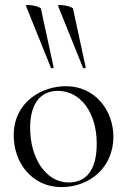

<svg xmlns="http://www.w3.org/2000/svg" viewBox="-20 -751 519 784"><path d="M231 13C345 13 443 -66 443 -193C443 -297 371 -399 249 -399C152 -399 36 -336 36 -198C36 -85 112 13 231 13ZM260 -6C167 -6 103 -106 103 -229C103 -327 145 -380 216 -380C309 -380 375 -291 375 -165C375 -53 330 -6 260 -6ZM217 -727 319 -474C320 -470 331 -473 330 -476L278 -716C275 -725 213 -737 217 -727ZM86 -727 188 -474C189 -470 200 -473 199 -476L147 -716C144 -725 82 -737 86 -727Z"/></svg>

Font: Cormorant Garamond
Style: Regular
Weight: 400
Designer: Christian Thalmann (Catharsis Fonts)
Foundry: Catharsis Fonts
Version: Version 4.002;Glyphs 3.4 (3410)